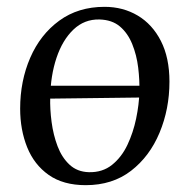

<svg xmlns="http://www.w3.org/2000/svg" viewBox="-20 -531 561 562"><path d="M101 -242 103 -280H429L427 -246ZM286 -511Q340 -511 383 -485.5Q426 -460 451 -411Q476 -362 476 -292Q476 -212 447 -142.5Q418 -73 363.5 -31Q309 11 231 11Q165 11 122.5 -19Q80 -49 59.5 -100Q39 -151 39 -213Q39 -294 68.5 -362Q98 -430 153.5 -470.5Q209 -511 286 -511ZM271 -474Q227 -475 195 -444.5Q163 -414 145.5 -362Q128 -310 127 -246Q126 -212 131 -174Q136 -136 148.5 -103Q161 -70 183.5 -49Q206 -28 240 -27Q280 -26 308 -48.5Q336 -71 353 -107Q370 -143 378.5 -184Q387 -225 388 -261Q389 -296 384.5 -333Q380 -370 367 -402Q354 -434 331 -453.5Q308 -473 271 -474Z"/></svg>

Font: Lora Italic
Style: Italic
Weight: 400
Italic angle: -3°
Designer: Olga Karpushina, Alexei Vanyashin (Cyrillic)
Foundry: Cyreal
Version: Version 2.210; ttfautohint (v1.8.1.43-b0c9)